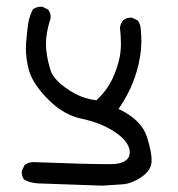

<svg xmlns="http://www.w3.org/2000/svg" viewBox="-20 -448 540 583"><path d="M440.4 38.6Q440.4 13.7 426.8 -30.8Q411.1 -81.1 347.2 -113.8L339.8 -117.2L344.7 -124Q391.6 -194.8 404.8 -273.4Q409.2 -298.3 409.2 -324.2Q409.2 -338.9 407.7 -354V-354.5Q407.7 -372.6 398.4 -385.7L381.8 -394Q379.9 -394.5 377.9 -394.5Q363.3 -394.5 354 -386.2Q346.2 -377 344.2 -364.3Q347.2 -338.9 347.2 -315.9Q347.2 -293 343.3 -273.9Q335.9 -238.8 320.8 -207.5Q303.7 -172.4 275.4 -146L272.9 -143.6Q255.4 -145.5 241.2 -149.9Q207.5 -159.7 173.8 -185.5Q141.1 -210.9 133.8 -233.9Q125.5 -259.3 121.6 -287.1Q119.6 -301.3 119.6 -314.9Q119.6 -328.6 121.6 -341.8Q125.5 -367.7 133.3 -391.1Q133.8 -393.6 133.8 -397.7Q133.8 -401.9 132.1 -407.7Q130.4 -413.6 126 -418.9L109.4 -427.2Q107.4 -427.7 105.5 -427.7Q90.8 -427.7 80.1 -419.9Q69.3 -399.9 65.7 -376.7Q62 -353.5 59.1 -315.9Q58.6 -308.6 58.6 -300.8Q58.6 -270.5 67.4 -236.3Q79.1 -192.9 127.4 -145Q172.9 -99.1 228.5 -87.4Q295.9 -72.8 338.9 -40Q374 -13.2 374 15.1Q374 27.8 365.7 36.1Q356 45.4 337.4 48.8Q328.6 50.3 319.6 50.3Q310.5 50.3 293.9 50.3Q244.1 50.3 85.4 44.4Q82 44.4 80.6 44.4Q65.9 44.4 54.7 53.2L46.4 70.3Q45.9 72.3 45.9 74.2Q45.9 88.4 53.7 97.7Q73.2 107.9 96.2 108.9L290 115.7L351.1 111.8Q379.4 109.9 409.2 89.8Q437.5 70.3 439.9 46.4Q440.4 43 440.4 38.6Z"/></svg>

Font: Bakudai
Style: ExtraLight
Weight: 200
Version: Version 1.48